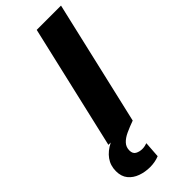

<svg xmlns="http://www.w3.org/2000/svg" viewBox="-337 -697 960 960"><g transform="rotate(-45 142.5 -217.0)"><path d="M83.6 226.4Q48 226.4 16.8 215.1Q-14.4 203.8 -33.5 180.4Q-52.6 157 -52.6 119.8Q-52.6 80 -31.1 50.1Q-9.6 20.2 30.4 0Q70.4 -20.2 126 -28.8L185.8 0Q152.4 12 125.6 24.4Q98.8 36.8 83.5 53.5Q68.2 70.2 68.2 94Q68.2 117.2 84 125.9Q99.8 134.6 120 134.6Q130.2 134.6 138.3 132.6Q146.4 130.6 154 128.2L148 214.2Q132.6 220.6 115.8 223.5Q99 226.4 83.6 226.4ZM338.8 -660 185.8 0H14L167 -660Z"/></g></svg>

Font: Work Sans
Style: Italic
Weight: 400
Italic angle: -13°
Designer: Wei Huang
Foundry: Wei Huang
Version: Version 2.012